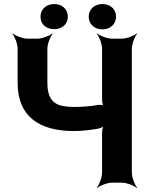

<svg xmlns="http://www.w3.org/2000/svg" viewBox="-20 -902 735 948"><path d="M344 -374C323 -374 304 -376 288 -379C235 -390 214 -428 214 -492V-661C214 -685 228 -722 240 -735L238 -737C225 -725 188 -711 164 -711H117C93 -711 56 -725 43 -737L41 -735C53 -722 67 -685 67 -661V-492C67 -325 177 -255 344 -255C385 -255 425 -260 461 -266C472 -268 491 -275 497 -281L494 -284C488 -277 484 -260 484 -248V-50C484 -26 470 11 458 24L460 26C473 14 510 0 534 0H581C605 0 642 14 655 26L657 24C645 11 631 -26 631 -50V-661C631 -685 645 -722 657 -735L655 -737C642 -725 605 -711 581 -711H534C510 -711 473 -725 460 -737L458 -735C470 -722 484 -685 484 -661V-409C484 -400 487 -382 492 -377L495 -380C490 -384 474 -385 465 -384C428 -377 386 -374 344 -374ZM248 -758C286 -758 315 -782 315 -820C315 -857 286 -882 248 -882C210 -882 180 -858 180 -820C180 -781 209 -758 248 -758ZM486 -757C524 -757 553 -782 553 -820C553 -857 524 -882 486 -882C448 -882 418 -858 418 -820C418 -782 447 -757 486 -757Z"/></svg>

Font: Asimov
Style: Edge
Weight: 500
Designer: Google
Version: Version 2.000980: 2014